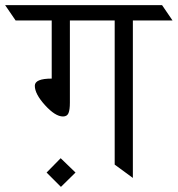

<svg xmlns="http://www.w3.org/2000/svg" viewBox="-78 -695 694 750"><path d="M441 -615V0L370 -52V-615H195V-294Q195 -266 189.5 -253Q184 -240 168 -240Q138 -240 98 -284Q58 -328 58 -360Q58 -388 124 -388V-615H-17L-58 -675H555L596 -615ZM104 -21 159 -77 217 -21 160 35Z"/></svg>

Font: Halant
Style: Regular
Weight: 400
Designer: Hitesh Malaviya (Devanagari), Satya Rajpurohit (Latin)
Foundry: Indian Type Foundry
Version: Version 1.101;PS 1.0;hotconv 1.0.78;makeotf.lib2.5.61930; tt